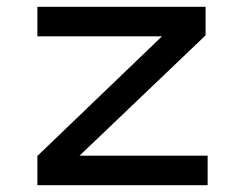

<svg xmlns="http://www.w3.org/2000/svg" viewBox="-20 -545 720 565"><path d="M90 0V-86L467 -448L481 -438H90V-525H585V-441L211 -84L194 -87H591V0Z"/></svg>

Font: Lexend Tera
Style: Regular
Weight: 400
Designer: Bonnie Shaver-Troup, Thomas Jockin
Foundry: Lexend
Version: Version 1.007